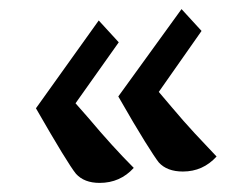

<svg xmlns="http://www.w3.org/2000/svg" viewBox="-20 -628 525 422"><path d="M382 -251Q347 -251 329 -271Q321 -281 298.5 -317Q276 -353 240 -416L379 -608L423 -560L329 -426L357 -393Q383 -362 408 -335Q433 -308 456 -284Q426 -251 382 -251ZM199 -226Q165 -226 147 -246Q138 -257 116 -293Q94 -329 59 -390L197 -583L241 -535L146 -401L175 -368Q201 -337 226 -309.5Q251 -282 274 -259Q244 -226 199 -226Z"/></svg>

Font: Noto Naskh Arabic UI
Style: Regular
Weight: 400
Designer: Monotype Design Team, David Williams, Mohamad Dakak and Nizar Qandah
Foundry: Monotype Imaging Inc.
Version: Version 2.014